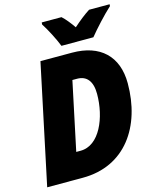

<svg xmlns="http://www.w3.org/2000/svg" viewBox="-134 -1018 900 1109"><g transform="rotate(-15 316.0 -464.0)"><path d="M299 -768H490C523 -809 586 -878 629 -917L630 -928H507C474 -907 441 -880 407 -850C390 -875 362 -911 342 -928H224L223 -916C249 -876 282 -812 299 -768ZM8 0H221C476 0 613 -203 613 -460C613 -623 515 -714 348 -714H159ZM249 -154H223L309 -561H337C394 -561 426 -523 426 -447C426 -306 363 -154 249 -154Z"/></g></svg>

Font: Noto Sans SemiCondensed Black
Style: Italic
Weight: 900
Width: 4
Italic angle: -12°
Designer: Monotype Design Team
Foundry: Monotype Imaging Inc.
Version: Version 2.013